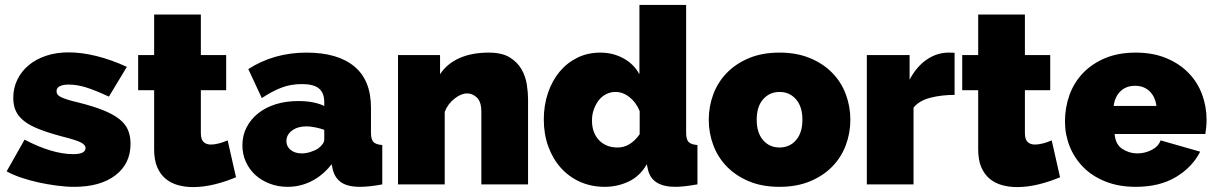

<svg xmlns="http://www.w3.org/2000/svg" viewBox="-20 -750 4943 781"><path d="M282 10Q249 10 211 5Q173 0 136.5 -8Q100 -16 66 -27.5Q32 -39 7 -53L80 -182Q135 -153 185 -138Q235 -123 278 -123Q328 -123 328 -148Q328 -161 308 -171Q288 -181 232 -195Q176 -210 138 -225Q100 -240 77 -258.5Q54 -277 44 -299.5Q34 -322 34 -352Q34 -392 50.5 -426Q67 -460 97 -485Q127 -510 168.5 -523.5Q210 -537 259 -537Q312 -537 372.5 -522Q433 -507 496 -478L423 -357Q367 -383 330 -394.5Q293 -406 259 -406Q237 -406 223.5 -399.5Q210 -393 210 -379Q210 -371 214 -365.5Q218 -360 228 -355Q238 -350 255.5 -344.5Q273 -339 299 -333Q359 -318 400 -301.5Q441 -285 465.5 -265.5Q490 -246 500.5 -221.5Q511 -197 511 -165Q511 -84 449.5 -37Q388 10 282 10Z M940 -29Q900 -12 854.5 -0.5Q809 11 765 11Q733 11 704 3Q675 -5 653.5 -23Q632 -41 619.5 -70Q607 -99 607 -142V-383H542V-526H607V-691H797V-526H900V-383H797V-209Q797 -183 808 -172.5Q819 -162 838 -162Q852 -162 870 -166.5Q888 -171 906 -179Z M1150 10Q1111 10 1077 -3Q1043 -16 1018.5 -38.5Q994 -61 980 -92Q966 -123 966 -159Q966 -199 983 -232Q1000 -265 1030 -289Q1060 -313 1101.5 -326Q1143 -339 1193 -339Q1257 -339 1299 -319V-335Q1299 -372 1277.5 -390Q1256 -408 1208 -408Q1163 -408 1125 -393.5Q1087 -379 1045 -351L990 -469Q1094 -536 1227 -536Q1353 -536 1421 -480Q1489 -424 1489 -312V-210Q1489 -183 1499 -172.5Q1509 -162 1535 -160V0Q1509 5 1486 7.5Q1463 10 1445 10Q1394 10 1367.5 -8.5Q1341 -27 1333 -63L1329 -82Q1294 -37 1248 -13.5Q1202 10 1150 10ZM1207 -126Q1224 -126 1242 -131.5Q1260 -137 1274 -146Q1285 -154 1292 -163.5Q1299 -173 1299 -183V-222Q1282 -228 1262 -232Q1242 -236 1226 -236Q1191 -236 1168 -219Q1145 -202 1145 -176Q1145 -154 1162.5 -140Q1180 -126 1207 -126Z M2128 0H1938V-296Q1938 -335 1920.5 -352.5Q1903 -370 1880 -370Q1856 -370 1829 -349Q1802 -328 1789 -295V0H1599V-526H1770V-448Q1798 -491 1848.5 -513.5Q1899 -536 1968 -536Q2022 -536 2053.5 -516.5Q2085 -497 2101.5 -468Q2118 -439 2123 -406Q2128 -373 2128 -346Z M2440 10Q2386 10 2340.5 -10Q2295 -30 2262 -66.5Q2229 -103 2210.5 -153.5Q2192 -204 2192 -264Q2192 -322 2209 -372Q2226 -422 2256.5 -458.5Q2287 -495 2329 -515.5Q2371 -536 2422 -536Q2473 -536 2515.5 -513Q2558 -490 2581 -448V-730H2771V-210Q2771 -183 2781 -172.5Q2791 -162 2817 -160V0Q2788 5 2766 7.5Q2744 10 2727 10Q2630 10 2615 -63L2611 -82Q2584 -34 2538 -12Q2492 10 2440 10ZM2492 -150Q2544 -150 2582 -204V-298Q2568 -333 2541 -354.5Q2514 -376 2484 -376Q2463 -376 2445.5 -367Q2428 -358 2415.5 -342Q2403 -326 2395.5 -305Q2388 -284 2388 -260Q2388 -210 2416.5 -180Q2445 -150 2492 -150Z M3151 10Q3080 10 3026.5 -12.5Q2973 -35 2936.5 -72.5Q2900 -110 2881.5 -159.5Q2863 -209 2863 -263Q2863 -317 2881.5 -366.5Q2900 -416 2936.5 -453.5Q2973 -491 3026.5 -513.5Q3080 -536 3151 -536Q3221 -536 3275 -513.5Q3329 -491 3365.5 -453.5Q3402 -416 3420.5 -366.5Q3439 -317 3439 -263Q3439 -209 3420.5 -159.5Q3402 -110 3365.5 -72.5Q3329 -35 3275 -12.5Q3221 10 3151 10ZM3058 -263Q3058 -210 3084 -180Q3110 -150 3151 -150Q3192 -150 3218 -180Q3244 -210 3244 -263Q3244 -316 3218 -346Q3192 -376 3151 -376Q3110 -376 3084 -346Q3058 -316 3058 -263Z M3863 -364Q3808 -364 3763 -352Q3718 -340 3696 -312V0H3506V-526H3680V-426Q3708 -479 3749.5 -507.5Q3791 -536 3839 -536Q3858 -536 3863 -535Z M4292 -29Q4252 -12 4206.5 -0.5Q4161 11 4117 11Q4085 11 4056 3Q4027 -5 4005.5 -23Q3984 -41 3971.5 -70Q3959 -99 3959 -142V-383H3894V-526H3959V-691H4149V-526H4252V-383H4149V-209Q4149 -183 4160 -172.5Q4171 -162 4190 -162Q4204 -162 4222 -166.5Q4240 -171 4258 -179Z M4600 10Q4531 10 4477 -11.5Q4423 -33 4386.5 -70Q4350 -107 4331 -155Q4312 -203 4312 -256Q4312 -313 4330.5 -364Q4349 -415 4385.5 -453Q4422 -491 4475.5 -513.5Q4529 -536 4600 -536Q4670 -536 4724 -513.5Q4778 -491 4814.5 -453.5Q4851 -416 4869.5 -366.5Q4888 -317 4888 -263Q4888 -248 4886.5 -232.5Q4885 -217 4883 -205H4514Q4517 -163 4545 -144.5Q4573 -126 4606 -126Q4637 -126 4664.5 -140Q4692 -154 4701 -179L4862 -133Q4830 -70 4763.5 -30Q4697 10 4600 10ZM4684 -319Q4679 -357 4656 -379Q4633 -401 4597 -401Q4561 -401 4538 -379Q4515 -357 4510 -319Z"/></svg>

Font: Raleway
Style: Heavy
Weight: 900
Designer: Matt McInerney, Pablo Impallari, Rodrigo Fuenzalida
Foundry: Matt McInerney, Pablo Impallari, Rodrigo Fuenzalida
Version: Version 2.001; ttfautohint (v0.8) -G 200 -r 50